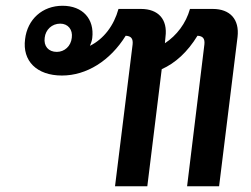

<svg xmlns="http://www.w3.org/2000/svg" viewBox="-20 -646 869 666"><path d="M440 -492 379 0H491L541 -406C588 -427 630 -465 665 -522C684 -521 691 -512 689 -492L629 0H740L804 -518C811 -579 778 -615 718 -615H639C625 -565 593 -523 552 -496L554 -518C562 -579 529 -615 469 -615H391C375 -557 340 -511 292 -487C295 -495 299 -504 300 -514C308 -580 267 -626 197 -626C127 -626 75 -579 67 -510C57 -435 107 -384 195 -384C280 -384 362 -435 416 -522C435 -521 442 -512 440 -492ZM135 -515C138 -543 160 -564 189 -564C216 -564 233 -543 229 -515C226 -486 204 -466 177 -466C148 -466 131 -486 135 -515Z"/></svg>

Font: TPK Tissa Web SemiBold
Style: Italic
Weight: 600
Italic angle: -7°
Designer: Jacques Le Bailly, Suppakit Chalermlarp | Katatrad Co.,Ltd.
Foundry: Jacques Le Bailly, Cadson Demak Co.,Ltd.
Version: Version 5.000;Glyphs 3.1.2 (3151)